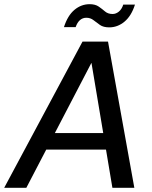

<svg xmlns="http://www.w3.org/2000/svg" viewBox="-42 -899 728 919"><path d="M-22 0 353 -700H475L601 0H496L396 -597H395L84 0ZM113 -183 153 -262H508L521 -183ZM264 -769Q282 -825 314.5 -852Q347 -879 387 -879Q414 -879 430.5 -867.5Q447 -856 461 -844Q475 -832 497 -832Q513 -832 527 -843.5Q541 -855 548 -877H604Q587 -823 554 -795.5Q521 -768 481 -768Q453 -768 436.5 -779.5Q420 -791 405.5 -802.5Q391 -814 371 -814Q354 -814 341 -803Q328 -792 320 -769Z"/></svg>

Font: DM Sans 28pt Medium
Style: Italic
Weight: 500
Italic angle: -10°
Version: Version 4.004;gftools[0.9.30]